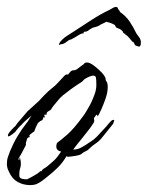

<svg xmlns="http://www.w3.org/2000/svg" viewBox="-31 -518 428 556"><path d="M298 -171Q301 -171 299 -166.5Q297 -162 297 -160L264 -119Q256 -109 246 -102.5Q236 -96 227 -87Q224 -83 217 -80Q210 -77 206 -73Q202 -69 186.5 -66.5Q171 -64 165 -64Q164 -64 162 -66L158 -60Q148 -44 134.5 -31Q121 -18 107 -7Q100 -1 92.5 4.5Q85 10 77 14Q69 18 56 18Q42 18 29 13Q10 6 0 -11Q-4 -18 -7.5 -26Q-11 -34 -11 -44Q-11 -55 -8 -63.5Q-5 -72 -2 -80Q16 -124 47 -163Q49 -165 52.5 -171Q56 -177 60 -183Q55 -179 48.5 -173.5Q42 -168 37 -163Q31 -156 27.5 -153Q24 -150 16 -140Q14 -136 5 -129.5Q-4 -123 -6 -123Q-9 -123 -7.5 -128.5Q-6 -134 10 -150Q13 -152 15 -155Q17 -158 19 -161L49 -196L81 -225Q86 -230 96.5 -241.5Q107 -253 126 -268Q131 -272 141.5 -283.5Q152 -295 156 -299Q161 -304 166 -302L170 -307Q176 -315 182 -314.5Q188 -314 195 -320L204 -327H205V-328Q210 -330 212.5 -333.5Q215 -337 221 -337Q229 -337 241 -328Q253 -319 263 -308.5Q273 -298 275 -290Q275 -288 275 -287Q275 -286 276 -284Q281 -279 281 -266Q281 -251 275 -233.5Q269 -216 262.5 -201.5Q256 -187 252 -181Q252 -181 250.5 -184.5Q249 -188 246 -183L241 -176L242 -168L240 -161H239Q236 -155 227.5 -144Q219 -133 207 -118Q201 -111 194 -102Q187 -93 181 -85H184Q194 -85 206.5 -92Q219 -99 227 -105Q241 -113 252.5 -125.5Q264 -138 277 -152Q281 -157 284 -160.5Q287 -164 291 -168Q294 -171 298 -171ZM134 -104Q145 -112 164 -128.5Q183 -145 210 -182Q214 -187 223 -202.5Q232 -218 234 -223Q239 -234 243.5 -246.5Q248 -259 248 -272Q248 -286 247 -292.5Q246 -299 239 -299Q231 -299 214 -289L206 -281Q180 -265 154 -244Q153 -243 151.5 -242.5Q150 -242 150 -240Q148 -240 140 -231Q132 -222 125 -213Q118 -204 118 -203Q116 -199 109.5 -196Q103 -193 104 -186H97L99 -178H94V-177Q94 -170 87 -168Q85 -166 85 -168Q84 -165 82.5 -164.5Q81 -164 79 -162L73 -150L68 -137Q67 -137 60.5 -132Q54 -127 54 -126L55 -121Q48 -120 47 -115Q46 -110 44 -105V-98L31 -73L25 -63Q24 -62 23 -59Q22 -56 23 -56V-55H25L26 -63Q28 -59 29 -50.5Q30 -42 29 -37Q28 -33 26.5 -27.5Q25 -22 25 -17V-9Q25 -2 34 0Q43 2 48 1Q50 0 59.5 -5Q69 -10 77.5 -15.5Q86 -21 85 -23L86 -22H89Q91 -27 98 -31Q105 -35 109 -39Q116 -45 123.5 -51.5Q131 -58 136 -65L146 -79Q132 -82 132 -94Q132 -98 134 -104ZM371 -383Q369 -384 366.5 -384.5Q364 -385 362 -386Q359 -388 357.5 -392.5Q356 -397 351 -398Q351 -398 350.5 -398Q350 -398 351 -399Q348 -402 342 -409.5Q336 -417 332 -417Q332 -417 332.5 -418Q333 -419 332 -419V-420Q327 -420 325.5 -424.5Q324 -429 320 -431Q317 -434 313.5 -435Q310 -436 306 -438Q304 -440 303 -443Q302 -446 299 -447L293 -450Q291 -450 291 -451L277 -455Q272 -452 266 -449.5Q260 -447 258 -445Q251 -441 246 -440Q241 -439 236 -437Q229 -433 224.5 -429.5Q220 -426 213 -426Q211 -426 211 -421Q207 -423 194.5 -415Q182 -407 177 -405Q177 -404 176 -404Q171 -404 164 -398.5Q157 -393 152 -391Q149 -390 147 -390Q145 -390 143 -389Q143 -388 140 -388V-389Q140 -391 141.5 -394Q143 -397 149 -403Q156 -410 165 -415.5Q174 -421 183 -427Q209 -444 234.5 -460.5Q260 -477 287 -490Q291 -492 295 -494.5Q299 -497 303 -498L309 -497L312 -490H313L317 -483Q334 -471 344.5 -455.5Q355 -440 364 -421Q368 -415 372 -410Q376 -405 377 -397Q377 -388 375.5 -386Q374 -384 374 -384Q373 -384 373 -383.5Q373 -383 371 -383Z"/></svg>

Font: Cherish
Style: Regular
Weight: 400
Designer: Robert E. Leuschke
Foundry: Robert E. Leuschke
Version: Version 1.005